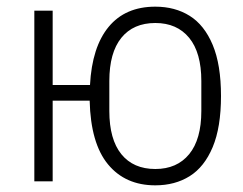

<svg xmlns="http://www.w3.org/2000/svg" viewBox="-20 -544 729 576"><path d="M446 12Q356 12 304 -51Q252 -114 249 -242H138V0H83V-512H138V-289H250Q256 -403 306 -463.5Q356 -524 446 -524Q505 -524 549 -496.5Q593 -469 618 -409.5Q643 -350 643 -256Q643 -162 618 -102.5Q593 -43 549 -15.5Q505 12 446 12ZM446 -37Q511 -37 547.5 -81.5Q584 -126 584 -211V-301Q584 -386 547.5 -430.5Q511 -475 446 -475Q380 -475 344 -430.5Q308 -386 308 -301V-211Q308 -126 344 -81.5Q380 -37 446 -37Z"/></svg>

Font: IBM Plex Sans Condensed Light
Style: Regular
Weight: 300
Width: 3
Designer: Mike Abbink, Paul van der Laan, Pieter van Rosmalen
Foundry: Bold Monday
Version: Version 3.201